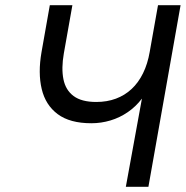

<svg xmlns="http://www.w3.org/2000/svg" viewBox="-20 -720 716 740"><path d="M465 0 527 -340Q503.5 -309 472.5 -287.8Q441.5 -266.5 405.8 -255.8Q370 -245 332 -245Q249.5 -245 202.5 -280Q155.5 -315 140.8 -376.8Q126 -438.5 140 -519L172 -700H259L226 -514Q216 -456.5 224.5 -414.5Q233 -372.5 263.8 -349.8Q294.5 -327 351 -327Q392.5 -327 426.8 -339.8Q461 -352.5 487.2 -377Q513.5 -401.5 531.2 -437.5Q549 -473.5 557 -520L589 -700H676L552 0Z"/></svg>

Font: Overpass
Style: Italic
Weight: 400
Italic angle: -10°
Designer: Delve Withrington, Dave Bailey, Thomas Jockin
Foundry: Delve Fonts LLC
Version: Version 4.000